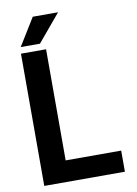

<svg xmlns="http://www.w3.org/2000/svg" viewBox="-98 -977 742 1040"><g transform="rotate(-10 272.5 -456.5)"><path d="M502.8 -116.1V0H59.3V-727.3H197.4V-116.1ZM64.3 -762.8 157 -913.4H296.2L170.1 -762.8Z"/></g></svg>

Font: Interface
Style: Bold
Weight: 700
Designer: Rasmus Andersson
Foundry: rsms
Version: Version 1.8